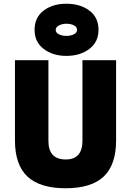

<svg xmlns="http://www.w3.org/2000/svg" viewBox="-20 -994 701 1027"><path d="M60 0ZM60 -243V-672H239V-240Q239 -141 332 -141Q377 -141 399 -166.5Q421 -192 421 -240V-672H601V-243Q601 -112 534.5 -49.5Q468 13 331 13Q194 13 127 -49.5Q60 -112 60 -243ZM165 -834Q165 -901 213.5 -937.5Q262 -974 335 -974Q409 -974 458 -937.5Q507 -901 507 -834Q507 -769 457.5 -732Q408 -695 335 -695Q263 -695 214 -732Q165 -769 165 -834ZM392 -834Q392 -850 375.5 -858.5Q359 -867 335 -867Q313 -867 295.5 -858Q278 -849 278 -834Q278 -819 295 -810.5Q312 -802 335 -802Q358 -802 375 -810.5Q392 -819 392 -834Z"/></svg>

Font: Cairo Black
Style: Regular
Weight: 900
Designer: Mohamed Gaber, the designers of Titillium
Foundry: Kief Type Foundry
Version: Version 2.009; ttfautohint (v1.5.33-1714) -l 8 -r 50 -G 200 